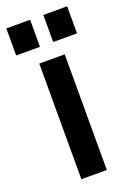

<svg xmlns="http://www.w3.org/2000/svg" viewBox="-149 -730 531 780"><g transform="rotate(-20 116.5 -340.0)"><path d="M62 0V-500H172V0ZM-15 -563V-680H88V-563ZM145 -563V-680H248V-563Z"/></g></svg>

Font: Cuprum SemiBold
Style: Regular
Weight: 600
Designer: Jovanny Lemonad
Foundry: Jovanny Lemonad
Version: Version 3.000